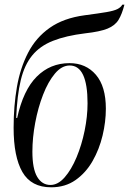

<svg xmlns="http://www.w3.org/2000/svg" viewBox="-20 -788 550 818"><path d="M198 10Q113 10 75.5 -55Q38 -120 38 -244Q38 -336 52 -417Q66 -498 99.5 -563Q133 -628 192 -669.5Q251 -711 341 -723Q402 -731 434 -736.5Q466 -742 480.5 -749.5Q495 -757 501 -768H510Q500 -728 485 -703.5Q470 -679 438 -666Q406 -653 343 -646Q261 -636 205.5 -614Q150 -592 117 -551.5Q84 -511 68.5 -446.5Q53 -382 49 -286L53 -285Q79 -404 136.5 -461.5Q194 -519 276 -519Q346 -519 388.5 -469.5Q431 -420 431 -325Q431 -269 417 -210.5Q403 -152 374.5 -102Q346 -52 302 -21Q258 10 198 10ZM195 0Q227 0 255.5 -32.5Q284 -65 306 -117.5Q328 -170 340.5 -231Q353 -292 353 -348Q353 -509 277 -509Q243 -509 214 -474.5Q185 -440 163.5 -384.5Q142 -329 130 -265Q118 -201 118 -142Q118 -69 138.5 -34.5Q159 0 195 0Z"/></svg>

Font: Noto Serif Display ExtraCondensed
Style: Italic
Weight: 400
Width: 2
Italic angle: -12°
Designer: Monotype Design Team
Foundry: Monotype Imaging Inc.
Version: Version 2.009